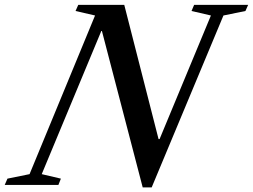

<svg xmlns="http://www.w3.org/2000/svg" viewBox="-84 -782 1070 812"><path d="M519.5 10.5 347 -651H344.5L92.5 -45.5L173.5 -26.5L163 0H-64L-52.5 -26.5L41 -45.5L318 -716.5L235.5 -735.5L247 -761.5H441.5L586.5 -194H591L808 -716.5L726 -735.5L737 -761.5H965.5L954 -735.5L861 -716.5L557.5 10.5Z"/></svg>

Font: Libre Caslon Text Medium Italic
Style: Regular
Weight: 500
Italic angle: -22.583°
Designer: Pablo Impallari, Rodrigo Fuenzalida, Katja Schimmel
Foundry: Pablo Impallari, Rodrigo Fuenzalida
Version: Version 2.000